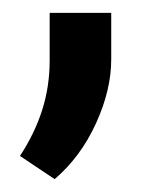

<svg xmlns="http://www.w3.org/2000/svg" viewBox="-20 -128 237 300"><path d="M65.4 151.9 11.2 115.7Q34.2 80.6 45.9 43.9Q57.6 7.3 57.6 -33.7V-107.9H153.8V-35.2Q153.8 12.7 129.9 64.9Q106 117.2 65.4 151.9Z"/></svg>

Font: Hanuman
Style: Regular
Weight: 400
Designer: Danh Hong
Foundry: Danh Hong
Version: Version 9.000